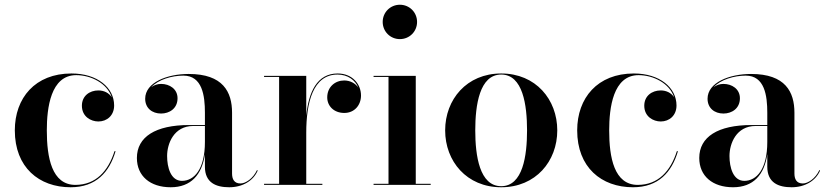

<svg xmlns="http://www.w3.org/2000/svg" viewBox="-20 -780 3480 810"><path d="M467.5 -142H463C436.5 -58.5 384.5 0 298 0C198.5 0 177.5 -115.5 177.5 -230C177.5 -324 193.5 -463 301.5 -463C363.5 -463 432 -429 451.5 -369.5C439.5 -388.5 418 -398.5 395 -398.5C358 -398.5 325.5 -375.5 325.5 -334C325.5 -288 363.5 -267.5 395 -267.5C431.5 -267.5 461.5 -293 461.5 -335C461.5 -410 391 -470 281.5 -470C128 -470 42.5 -366.5 42.5 -230C42.5 -74 144.5 10 278 10C385 10 441.5 -53.5 467.5 -142Z M778 -252.5C636 -252.5 557.5 -202.5 557.5 -113.5C557.5 -37.5 613.5 10 700 10C785.5 10 832 -42.5 844.5 -129.5V-76.5C844.5 -9 891.5 10 947 10C1003 10 1048.5 -17 1067 -60L1064.5 -63C1047.5 -26 1015.5 -6 994.5 -6C967.5 -6 959 -25 959 -48V-304.5C959 -392 921 -468 776 -468C685 -468 592.5 -432 592.5 -363.5C592.5 -324 621.5 -301 659.5 -301C694.5 -301 729 -322 729 -365.5C729 -404.5 695.5 -426 659.5 -426C644.5 -426 629.5 -421 618 -412C647.5 -444.5 705.5 -461 753.5 -461C833.5 -461 844.5 -376.5 844.5 -304.5V-252.5ZM747.5 -17C700.5 -17 685 -73.5 685 -122C685 -174 713.5 -248.5 795 -248.5H844.5V-181C844.5 -66.5 799.5 -17 747.5 -17Z M1094 -4.5V0H1340V-4.5H1272V-220.5C1272 -347 1300.5 -465.5 1404 -465.5C1447.5 -465.5 1479 -441.5 1491.5 -410.5C1479.5 -428 1458 -440.5 1432 -440.5C1394 -440.5 1360.5 -413.5 1360.5 -369C1360.5 -333 1388.5 -303.5 1432.5 -303.5C1475.5 -303.5 1503 -336.5 1503 -377C1503 -425.5 1466 -470 1404.5 -470C1317.5 -470 1282 -391.5 1272 -292V-460H1094V-455.5H1157.5V-4.5Z M1594.5 -687.5C1594.5 -647 1626.5 -615 1667 -615C1707.5 -615 1739.5 -647 1739.5 -687.5C1739.5 -728 1707.5 -760 1667 -760C1626.5 -760 1594.5 -728 1594.5 -687.5ZM1556 -4.5V0H1797V-4.5H1734V-460H1556V-455.5H1619V-4.5Z M1858 -230C1858 -100 1948.5 10 2094.5 10C2240.5 10 2331 -100 2331 -230C2331 -360 2240.5 -470 2094.5 -470C1948.5 -470 1858 -360 1858 -230ZM1985 -230C1985 -336.5 2003 -465.5 2094.5 -465.5C2186 -465.5 2203.5 -336.5 2203.5 -230C2203.5 -123.5 2186 5.5 2094.5 5.5C2003 5.5 1985 -123.5 1985 -230Z M2840 -142H2835.5C2809 -58.5 2757 0 2670.5 0C2571 0 2550 -115.5 2550 -230C2550 -324 2566 -463 2674 -463C2736 -463 2804.5 -429 2824 -369.5C2812 -388.5 2790.5 -398.5 2767.5 -398.5C2730.5 -398.5 2698 -375.5 2698 -334C2698 -288 2736 -267.5 2767.5 -267.5C2804 -267.5 2834 -293 2834 -335C2834 -410 2763.5 -470 2654 -470C2500.5 -470 2415 -366.5 2415 -230C2415 -74 2517 10 2650.5 10C2757.5 10 2814 -53.5 2840 -142Z M3150.5 -252.5C3008.5 -252.5 2930 -202.5 2930 -113.5C2930 -37.5 2986 10 3072.5 10C3158 10 3204.5 -42.5 3217 -129.5V-76.5C3217 -9 3264 10 3319.5 10C3375.5 10 3421 -17 3439.5 -60L3437 -63C3420 -26 3388 -6 3367 -6C3340 -6 3331.5 -25 3331.5 -48V-304.5C3331.5 -392 3293.5 -468 3148.5 -468C3057.5 -468 2965 -432 2965 -363.5C2965 -324 2994 -301 3032 -301C3067 -301 3101.5 -322 3101.5 -365.5C3101.5 -404.5 3068 -426 3032 -426C3017 -426 3002 -421 2990.5 -412C3020 -444.5 3078 -461 3126 -461C3206 -461 3217 -376.5 3217 -304.5V-252.5ZM3120 -17C3073 -17 3057.5 -73.5 3057.5 -122C3057.5 -174 3086 -248.5 3167.5 -248.5H3217V-181C3217 -66.5 3172 -17 3120 -17Z"/></svg>

Font: Bodoni* 36pt Medium
Style: Regular
Weight: 500
Version: Version 2.3